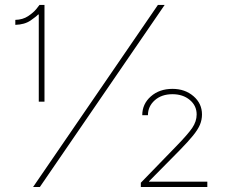

<svg xmlns="http://www.w3.org/2000/svg" viewBox="-20 -747 899 767"><path d="M112.2 0 610.8 -727.3H637.8L139.2 0ZM157.7 -727.3V-340.9H134.9V-688.9H132.1Q125.7 -681.5 102.1 -665.1Q78.5 -648.8 41.2 -647.7V-667.6Q71 -668.3 92.3 -682.5Q113.6 -696.7 125.4 -711.3Q137.1 -725.9 137.8 -727.3ZM542.6 0V-17L683.2 -161.9Q730.1 -209.9 747.9 -236Q765.6 -262.1 765.6 -289.8Q765.6 -324.9 738.1 -347.8Q710.6 -370.7 669 -370.7Q625.4 -370.7 598.2 -346.4Q571 -322.1 571 -286.9H548.3Q548.3 -331.7 582.6 -361.9Q616.8 -392 669 -392Q719.1 -392 753 -362.7Q786.9 -333.5 786.9 -289.8Q786.9 -268.5 778.8 -248.9Q770.6 -229.4 751.1 -205.3Q731.5 -181.1 697.4 -146.3L575.3 -22.7V-21.3H808.2V0Z"/></svg>

Font: Inter UI Thin
Style: Regular
Weight: 100
Designer: Rasmus Andersson
Foundry: rsms
Version: 3.2;8d6f07862